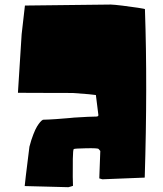

<svg xmlns="http://www.w3.org/2000/svg" viewBox="-20 -776 704 831"><path d="M166 -257.8Q191.4 -258.3 225.1 -260.7Q258.8 -263.2 280.3 -265.1L301.3 -267.1Q371.6 -271.5 396.5 -271.5Q400.9 -271.5 403.1 -272.9Q405.3 -274.4 405.5 -275.4Q405.8 -276.4 405.8 -277.8V-278.3L395 -364.7L364.3 -368.2Q364.3 -368.2 295.9 -373.5Q299.8 -373.5 240.2 -373.8Q180.7 -374 119.1 -374L57.6 -374.5Q73.7 -622.6 73.7 -627.9L87.9 -752L459.5 -756.3Q474.1 -755.9 510.5 -751.5Q546.9 -747.1 577.1 -742.4Q607.4 -737.8 607.4 -736.3Q607.4 -736.3 607.4 -732.9Q618.7 -406.2 606.4 -7.3Q428.2 0 422.9 0L409.7 -3.9L414.1 -122.6Q410.6 -126 406.7 -131.3Q403.3 -135.3 353.3 -134.3Q303.2 -133.3 299.3 -130.9Q295.9 -128.4 295.2 -88.6Q294.4 -48.8 294.9 -10.3L295.9 28.3L287.1 31.2Q278.3 34.2 275.9 34.2Q273.4 34.2 180.4 31.7Q87.4 29.3 86.9 29.3Q86.4 29.3 91.6 -13.4Q96.7 -56.2 102.1 -98.6L107.4 -141.1Q115.2 -171.4 124.3 -194.3Q133.3 -217.3 140.4 -228.8Q147.5 -240.2 153.6 -247.3Q159.7 -254.4 163.1 -255.9Z"/></svg>

Font: Noot
Style: Regular
Weight: 400
Designer: Amos Jerbi
Foundry: Amos Jerbi
Version: Version 1.000;PS 001.001;hotconv 1.0.56